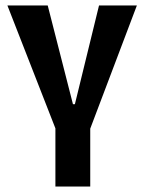

<svg xmlns="http://www.w3.org/2000/svg" viewBox="-20 -680 526 700"><path d="M182 0V-212L7 -660H154L246 -300H253L341 -660H479L309 -211V0Z"/></svg>

Font: Bricolage Grotesque 24pt Condensed SemiBold
Style: Regular
Weight: 600
Width: 3
Designer: Mathieu Triay
Foundry: Atelier Triay
Version: Version 1.001;gftools[0.9.33.dev8+g029e19f]